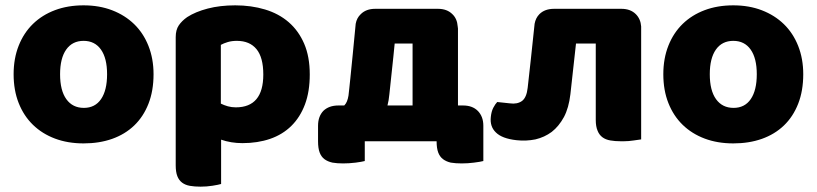

<svg xmlns="http://www.w3.org/2000/svg" viewBox="-20 -521 3059 719"><path d="M555 -243Q555 -181 536 -132.5Q517 -84 482.5 -51Q448 -18 400 -1Q352 16 293 16Q234 16 186 -2Q138 -20 103.5 -53.5Q69 -87 50 -135Q31 -183 31 -243Q31 -302 50 -350Q69 -398 103.5 -431.5Q138 -465 186 -483Q234 -501 293 -501Q352 -501 400 -482.5Q448 -464 482.5 -430.5Q517 -397 536 -349Q555 -301 555 -243ZM205 -243Q205 -182 228.5 -149.5Q252 -117 294 -117Q336 -117 358.5 -150Q381 -183 381 -243Q381 -303 358 -335.5Q335 -368 293 -368Q251 -368 228 -335.5Q205 -303 205 -243Z M861 -501Q921 -501 972.5 -485.5Q1024 -470 1061 -438Q1098 -406 1119 -357.5Q1140 -309 1140 -242Q1140 -178 1122 -130Q1104 -82 1071 -49.5Q1038 -17 991.5 -1Q945 15 888 15Q845 15 808 2V168Q798 171 776 174.5Q754 178 731 178Q709 178 691.5 175Q674 172 662 163Q650 154 644 138.5Q638 123 638 98V-382Q638 -409 649.5 -426Q661 -443 681 -457Q712 -477 758 -489Q804 -501 861 -501ZM863 -119Q966 -119 966 -242Q966 -306 940.5 -337Q915 -368 867 -368Q848 -368 833 -363.5Q818 -359 807 -353V-133Q819 -127 833 -123Q847 -119 863 -119Z M1525 -126V-358H1458L1453 -308L1438 -167Q1436 -145 1431 -126ZM1714 -126Q1749 -126 1769 -106Q1790 -85 1790 -50V82Q1779 85 1755 88Q1732 91 1709 91Q1686 91 1668 88Q1651 84 1639 75Q1627 66 1621 50Q1615 34 1615 8H1346V82Q1335 85 1312 88Q1288 91 1265 91Q1242 91 1225 88Q1207 84 1195 75Q1183 66 1177 50Q1171 34 1171 8V-50Q1171 -85 1191 -106Q1212 -126 1247 -126H1269L1270 -127Q1281 -138 1285 -163Q1286 -175 1288 -190Q1290 -209 1292 -228Q1297 -278 1301 -318L1312 -432Q1316 -454 1331 -468Q1351 -488 1385 -488H1620Q1654 -488 1674 -468Q1692 -451 1694 -422L1695 -414V-126Z M2361 -468Q2379 -450 2381 -422V-413V1Q2372 2 2353 5Q2334 8 2316 8H2305Q2283 8 2266 5Q2248 2 2236 -7Q2224 -16 2218 -31Q2211 -47 2211 -72V-358H2137L2116 -168Q2110 -117 2092 -83Q2073 -48 2046 -27Q2019 -7 1985 1Q1950 8 1914 4Q1860 -2 1837 -25Q1814 -47 1818 -83Q1820 -103 1827 -117Q1835 -132 1842 -139L1889 -134Q1917 -130 1935 -143Q1952 -156 1956 -192L1968 -300Q1982 -432 1982 -432Q1986 -454 2000 -468Q2020 -488 2055 -488H2307Q2341 -488 2361 -468Z M2988 -243Q2988 -181 2969 -132.5Q2950 -84 2915.5 -51Q2881 -18 2833 -1Q2785 16 2726 16Q2667 16 2619 -2Q2571 -20 2536.5 -53.5Q2502 -87 2483 -135Q2464 -183 2464 -243Q2464 -302 2483 -350Q2502 -398 2536.5 -431.5Q2571 -465 2619 -483Q2667 -501 2726 -501Q2785 -501 2833 -482.5Q2881 -464 2915.5 -430.5Q2950 -397 2969 -349Q2988 -301 2988 -243ZM2638 -243Q2638 -182 2661.5 -149.5Q2685 -117 2727 -117Q2769 -117 2791.5 -150Q2814 -183 2814 -243Q2814 -303 2791 -335.5Q2768 -368 2726 -368Q2684 -368 2661 -335.5Q2638 -303 2638 -243Z"/></svg>

Font: Baloo Cyrillic
Style: Regular
Weight: 400
Designer: Ek Type, Denis Ignatov
Foundry: Ek Type
Version: Version 1.50 July 26, 2019